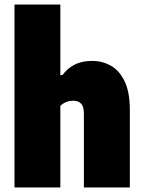

<svg xmlns="http://www.w3.org/2000/svg" viewBox="-20 -828 634 848"><path d="M44 0V-808H246.5V-496.5H256Q277 -525.5 309 -542.2Q341 -559 387.5 -559Q432.5 -559 470.2 -537.5Q508 -516 530.8 -468.2Q553.5 -420.5 553.5 -341.5V0H350.5V-325Q350.5 -358 338 -370.5Q325.5 -383 304.5 -383Q268.5 -383 246.5 -360V0Z"/></svg>

Font: Encode Sans SemiCondensed SemiCondensed Black
Style: Regular
Weight: 900
Width: 4
Designer: Multiple Designers
Foundry: Impallari Type
Version: Version 3.000; ttfautohint (v1.8.3) -l 8 -r 50 -G 200 -x 14 